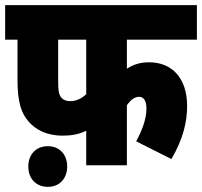

<svg xmlns="http://www.w3.org/2000/svg" viewBox="-20 -642 785 746"><path d="M473 -488H745V-622H0V-488H48V-332C48 -241 64 -202 90 -171C116 -140 159 -115 223 -115C255 -115 284 -119 315 -134V0H473V-233C487 -253 503 -266 520 -266C536 -266 549 -254 549 -221C549 -179 532 -135 509 -93L646 -24C691 -101 707 -167 707 -230C707 -339 648 -400 559 -400C526 -400 499 -392 473 -375ZM206 -488H315V-276C299 -261 278 -249 253 -249C237 -249 226 -254 219 -262C208 -275 206 -291 206 -330ZM90 5C90 51 119 84 166 84C212 84 241 51 241 5C241 -41 212 -74 166 -74C119 -74 90 -41 90 5Z"/></svg>

Font: Noto Sans Condensed Black
Style: Italic
Weight: 900
Width: 3
Italic angle: -12°
Designer: Monotype Design Team
Foundry: Monotype Imaging Inc.
Version: Version 2.013